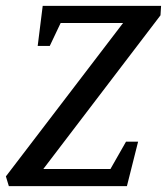

<svg xmlns="http://www.w3.org/2000/svg" viewBox="-24 -632 567 652"><path d="M6 0 -4 -33 394 -554H182L145 -476H104L121 -612H523L521 -580L123 -58H351L404 -151H445L407 0Z"/></svg>

Font: Manuale Medium
Style: Italic
Weight: 500
Italic angle: -11°
Version: Version 1.002